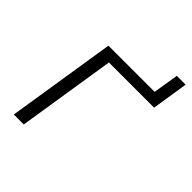

<svg xmlns="http://www.w3.org/2000/svg" viewBox="-177 -725 832 832"><g transform="rotate(45 239.5 -309.0)"><path d="M44 0 123 -501H406L425 -618H479L453 -451H176L105 0Z"/></g></svg>

Font: Mulish Light
Style: Italic
Weight: 300
Italic angle: -9°
Designer: Vernon Adams
Foundry: Vernon Adams
Version: Version 3.603; ttfautohint (v1.8.3)